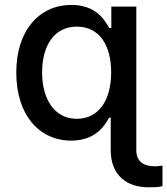

<svg xmlns="http://www.w3.org/2000/svg" viewBox="-20 -573 694 797"><path d="M596.2 204.5C618.6 204.5 640.3 203.8 654.5 199.9V114.3C645.6 115.8 634.9 117.2 624.3 117.2C581 117.2 545.8 101.9 545.8 50.1V-545.5H442.1V-457H433.2C414.1 -490.8 377.8 -552.6 276.3 -552.6C144.5 -552.6 47.6 -448.5 47.6 -271.7C47.6 -95.2 143.1 10.7 275.6 10.7C375 10.7 414.1 -50.1 433.2 -84.9H439.6V50.1C439.6 157 508.9 204.5 596.2 204.5ZM154.8 -272.7C154.8 -381 203.1 -462.4 299 -462.4C391.7 -462.4 441.4 -386.7 441.4 -272.7C441.4 -158 390.6 -79.9 299 -79.9C204.2 -79.9 154.8 -163.4 154.8 -272.7Z"/></svg>

Font: Margiela Sans Medium
Style: Regular
Weight: 500
Designer: Stefan Endress, Andreas Faust
Version: Version 1.100;FEAKit 1.0